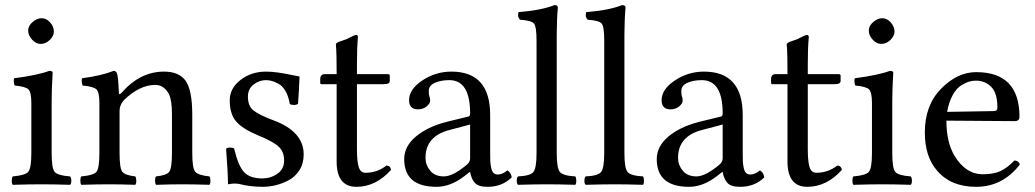

<svg xmlns="http://www.w3.org/2000/svg" viewBox="-20 -718 4033 748"><path d="M89.8 -599.1Q89.8 -617.2 106.9 -632.1Q124 -647 142.1 -647Q161.1 -647 175.5 -630.4Q189.9 -613.8 189.9 -595.2Q189.9 -578.1 174.1 -562.5Q158.2 -546.9 138.2 -546.9Q120.1 -546.9 105 -563.5Q89.8 -580.1 89.8 -599.1ZM181.2 -122.1Q181.2 -62 193.1 -48.1Q205.1 -34.2 252.9 -30.8Q257.8 -25.9 257.8 -13.9Q257.8 -2 252.9 2Q187 0 142.1 0Q96.2 0 29.8 2Q25.9 -2 25.9 -13.9Q25.9 -25.9 29.8 -30.8Q77.6 -34.7 89.8 -48.3Q102.1 -62 102.1 -122.1V-316.9Q102.1 -358.9 90.6 -369.9Q79.1 -380.9 37.1 -384.8Q31.2 -401.9 35.2 -413.1Q127.9 -425.3 171.9 -441.9Q185.1 -441.9 185.1 -435.1Q181.2 -371.1 181.2 -321.3Z M455.1 -357.9Q525.9 -439 619.1 -439Q676.3 -439 702.1 -404.8Q729 -368.7 729 -271V-122.1Q729 -63 740.5 -49.1Q752 -35.2 795.9 -30.8Q799.8 -25.9 799.8 -13.9Q799.8 -2 795.9 2Q735.8 0 689.9 0Q647.9 0 587.9 2Q584 -2.9 584 -14.9Q584 -26.9 587.9 -30.8Q628.9 -34.7 639.4 -48.8Q649.9 -63 649.9 -122.1V-273.9Q649.9 -327.1 638.2 -351.1Q619.1 -387.2 585 -387.2Q523.9 -387.2 462.9 -328.1Q445.8 -309.1 445.8 -286.1V-122.1Q445.8 -63 456.3 -49.1Q466.8 -35.2 506.8 -30.8Q510.7 -25.9 511 -13.9Q511.2 -2 506.8 2Q446.8 0 407.2 0Q357.4 0 296.9 2Q293 -2 293 -13.9Q293 -25.9 296.9 -30.8Q343.8 -34.7 355.5 -48.3Q367.2 -62 367.2 -122.1V-316.9Q367.2 -358.9 355.7 -369.9Q344.2 -380.9 301.8 -384.8Q295.9 -401.9 299.8 -413.1Q374 -422.9 422.9 -441.9Q430.7 -441.9 435.1 -434.1Q440.9 -421.9 442.9 -357.9Q442.9 -344.7 455.1 -357.9Z M860.8 -138.2Q865.7 -143.1 876.5 -143.1Q887.2 -143.1 892.1 -139.2Q908.2 -71.3 931.2 -47.1Q954.1 -22.9 1002 -22.9Q1034.2 -22.9 1060.5 -41Q1086.9 -59.1 1086.9 -92.8Q1086.9 -126 1066.4 -146Q1045.9 -166 984.9 -190.9Q924.8 -215.8 899.9 -244.9Q875 -273.9 875 -327.1Q875 -374 917 -406.5Q959 -439 1016.1 -439Q1039.1 -439 1063 -435.5Q1086.9 -432.1 1113.5 -426.5Q1140.1 -420.9 1147 -419.9Q1145 -366.7 1141.1 -314Q1136.2 -309.1 1125 -309.1Q1113.8 -309.1 1108.9 -313Q1104 -342.8 1092.5 -362.8Q1081.1 -382.8 1065.4 -391.4Q1049.8 -399.9 1038.3 -402.8Q1026.9 -405.8 1016.1 -405.8Q989.3 -405.8 967.5 -388.4Q945.8 -371.1 945.8 -341.8Q945.8 -304.2 968.5 -286.9Q991.2 -269.5 1045.9 -249Q1163.1 -205.6 1163.1 -116.2Q1163.1 -81.1 1146.5 -54.9Q1129.9 -28.8 1104 -15.4Q1078.1 -2 1053 3.9Q1027.8 9.8 1003.9 9.8Q955.1 9.8 913.1 -1Q906.2 -2.9 893.1 -2.9Q883.3 -2.9 868.2 0Q867.7 -52.2 860.8 -138.2Z M1245.6 -429.2H1291.5Q1291.5 -467.3 1291 -492.2Q1290.5 -517.1 1290 -524.7Q1289.6 -532.2 1289.1 -537.1Q1288.6 -542 1288.6 -544.9Q1288.6 -552.2 1310.5 -558.6Q1328.1 -563.5 1344.7 -572.8Q1361.3 -581.5 1366.7 -582Q1374.5 -582 1374.5 -573.2Q1370.6 -533.2 1370.6 -467.8V-429.2H1490.7Q1498.5 -429.2 1498.5 -422.9V-402.8Q1498.5 -389.6 1474.6 -390.1H1370.6V-137.2Q1370.6 -88.4 1377.7 -66.7Q1384.8 -44.9 1403.8 -44.9Q1449.7 -44.9 1485.8 -73.2Q1501 -72.3 1503.4 -56.2Q1444.3 9.8 1368.7 9.8Q1291.5 9.8 1291.5 -88.9V-390.1H1232.4Q1227.5 -390.1 1227.5 -396V-409.2Q1227.5 -429.2 1245.6 -429.2Z M1811.5 -232.9 1732.4 -211.9Q1637.2 -188 1637.7 -102.1Q1637.7 -75.2 1656 -53Q1674.3 -30.8 1709.5 -30.8Q1743.7 -30.8 1797.4 -75.2Q1811.5 -86.4 1811.5 -101.1ZM1811.5 -47.9H1809.6L1789.6 -32.2Q1735.4 9.8 1680.7 9.8Q1554.7 9.8 1554.7 -98.1Q1554.7 -147.9 1600.1 -186Q1645.5 -224.1 1719.7 -243.2L1805.7 -264.2Q1811.5 -266.1 1811.5 -275.9Q1811.5 -405.8 1730.5 -405.8Q1697.3 -405.8 1673.8 -395.3Q1650.4 -384.8 1650.4 -363.8Q1650.4 -349.6 1652.3 -344.2Q1655.3 -338.4 1655.8 -326.2Q1655.8 -314.9 1642.1 -303.5Q1628.4 -292 1608.4 -292Q1573.2 -292 1573.7 -328.1Q1573.7 -370.1 1625.2 -404.5Q1676.8 -439 1738.8 -439Q1889.6 -439 1889.6 -270V-123Q1889.6 -102.1 1890.1 -90.1Q1890.6 -78.1 1893.6 -64Q1896.5 -49.8 1903.1 -43.9Q1909.7 -38.1 1919.4 -38.1Q1937.5 -38.1 1956.5 -54.2Q1970.7 -46.4 1973.6 -26.9Q1935.5 10.3 1878.4 9.8Q1844.2 9.8 1830.3 -5.1Q1816.4 -20 1811.5 -47.9Z M2070.3 -122.1V-559.1Q2070.3 -614.3 2060.3 -626.2Q2050.3 -638.2 2005.9 -641.1Q1994.6 -652.3 2000 -670.9Q2088.9 -677.7 2140.1 -698.2Q2153.3 -698.2 2153.3 -688Q2149.4 -647.9 2148.9 -583V-122.1Q2148.9 -62 2161.6 -47.6Q2174.3 -33.2 2221.2 -30.8Q2225.1 -25.9 2225.1 -13.9Q2225.1 -2 2221.2 2Q2155.3 0 2109.9 0Q2067.9 0 1998 2Q1993.2 -2 1993.2 -13.9Q1993.2 -25.9 1998 -30.8Q2044.9 -32.7 2057.6 -47.4Q2070.3 -62 2070.3 -122.1Z M2334 -122.1V-559.1Q2334 -614.3 2324 -626.2Q2314 -638.2 2269.5 -641.1Q2258.3 -652.3 2263.7 -670.9Q2352.5 -677.7 2403.8 -698.2Q2417 -698.2 2417 -688Q2413.1 -647.9 2412.6 -583V-122.1Q2412.6 -62 2425.3 -47.6Q2438 -33.2 2484.9 -30.8Q2488.8 -25.9 2488.8 -13.9Q2488.8 -2 2484.9 2Q2418.9 0 2373.5 0Q2331.5 0 2261.7 2Q2256.8 -2 2256.8 -13.9Q2256.8 -25.9 2261.7 -30.8Q2308.6 -32.7 2321.3 -47.4Q2334 -62 2334 -122.1Z M2795.4 -232.9 2716.3 -211.9Q2621.1 -188 2621.6 -102.1Q2621.6 -75.2 2639.9 -53Q2658.2 -30.8 2693.4 -30.8Q2727.5 -30.8 2781.2 -75.2Q2795.4 -86.4 2795.4 -101.1ZM2795.4 -47.9H2793.5L2773.4 -32.2Q2719.2 9.8 2664.6 9.8Q2538.6 9.8 2538.6 -98.1Q2538.6 -147.9 2584 -186Q2629.4 -224.1 2703.6 -243.2L2789.6 -264.2Q2795.4 -266.1 2795.4 -275.9Q2795.4 -405.8 2714.4 -405.8Q2681.2 -405.8 2657.7 -395.3Q2634.3 -384.8 2634.3 -363.8Q2634.3 -349.6 2636.2 -344.2Q2639.2 -338.4 2639.6 -326.2Q2639.6 -314.9 2626 -303.5Q2612.3 -292 2592.3 -292Q2557.1 -292 2557.6 -328.1Q2557.6 -370.1 2609.1 -404.5Q2660.6 -439 2722.7 -439Q2873.5 -439 2873.5 -270V-123Q2873.5 -102.1 2874 -90.1Q2874.5 -78.1 2877.4 -64Q2880.4 -49.8 2887 -43.9Q2893.6 -38.1 2903.3 -38.1Q2921.4 -38.1 2940.4 -54.2Q2954.6 -46.4 2957.5 -26.9Q2919.4 10.3 2862.3 9.8Q2828.1 9.8 2814.2 -5.1Q2800.3 -20 2795.4 -47.9Z M3002 -429.2H3047.9Q3047.9 -467.3 3047.4 -492.2Q3046.9 -517.1 3046.4 -524.7Q3045.9 -532.2 3045.4 -537.1Q3044.9 -542 3044.9 -544.9Q3044.9 -552.2 3066.9 -558.6Q3084.5 -563.5 3101.1 -572.8Q3117.7 -581.5 3123 -582Q3130.9 -582 3130.9 -573.2Q3127 -533.2 3127 -467.8V-429.2H3247.1Q3254.9 -429.2 3254.9 -422.9V-402.8Q3254.9 -389.6 3231 -390.1H3127V-137.2Q3127 -88.4 3134 -66.7Q3141.1 -44.9 3160.2 -44.9Q3206.1 -44.9 3242.2 -73.2Q3257.3 -72.3 3259.8 -56.2Q3200.7 9.8 3125 9.8Q3047.9 9.8 3047.9 -88.9V-390.1H2988.8Q2983.9 -390.1 2983.9 -396V-409.2Q2983.9 -429.2 3002 -429.2Z M3364.7 -599.1Q3364.7 -617.2 3381.8 -632.1Q3398.9 -647 3417 -647Q3436 -647 3450.4 -630.4Q3464.8 -613.8 3464.8 -595.2Q3464.8 -578.1 3449 -562.5Q3433.1 -546.9 3413.1 -546.9Q3395 -546.9 3379.9 -563.5Q3364.7 -580.1 3364.7 -599.1ZM3456.1 -122.1Q3456.1 -62 3468 -48.1Q3480 -34.2 3527.8 -30.8Q3532.7 -25.9 3532.7 -13.9Q3532.7 -2 3527.8 2Q3461.9 0 3417 0Q3371.1 0 3304.7 2Q3300.8 -2 3300.8 -13.9Q3300.8 -25.9 3304.7 -30.8Q3352.5 -34.7 3364.7 -48.3Q3377 -62 3377 -122.1V-316.9Q3377 -358.9 3365.5 -369.9Q3354 -380.9 3312 -384.8Q3306.2 -401.9 3310.1 -413.1Q3402.8 -425.3 3446.8 -441.9Q3460 -441.9 3460 -435.1Q3456.1 -371.1 3456.1 -321.3Z M3669.9 -282.2 3851.1 -285.2Q3866.2 -285.2 3865.7 -298.8Q3865.7 -356 3841.3 -379.9Q3816.9 -403.8 3782.7 -403.8Q3769.5 -403.8 3756.8 -400.4Q3744.1 -397 3725.6 -386Q3707 -375 3691.9 -348.1Q3676.8 -321.3 3669.9 -282.2ZM3932.1 -92.8Q3949.2 -91.8 3953.1 -77.1Q3886.2 9.8 3782.7 9.8Q3683.6 9.8 3629.9 -54.2Q3583 -108.4 3583 -202.1Q3583 -308.1 3646.5 -372.6Q3710 -437 3782.7 -437Q3951.7 -437 3951.7 -263.2Q3951.7 -246.1 3933.1 -246.1L3667 -248Q3667 -164.1 3698.7 -110.8Q3742.7 -39.1 3808.1 -39.1Q3850.1 -39.1 3876.7 -51Q3903.3 -63 3932.1 -92.8Z"/></svg>

Font: Linux Libertine
Style: Regular
Weight: 400
Designer: Philipp H. Poll
Foundry: Philipp H. Poll
Version: Version 5.3.0 ; ttfautohint (v0.9)